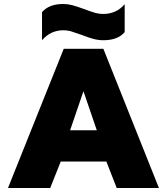

<svg xmlns="http://www.w3.org/2000/svg" viewBox="-20 -944 838 964"><path d="M191 -883Q226 -924 298 -924Q320 -924 342.5 -918Q365 -912 401 -899Q432 -887 454.5 -880.5Q477 -874 499 -874Q564 -874 606 -923V-783Q572 -742 499 -742Q474 -742 449.5 -748.5Q425 -755 392 -768Q359 -780 339 -786Q319 -792 298 -792Q234 -792 191 -742ZM300 -699H499L778 0H566L514 -133H285L232 0H20ZM466 -290 399 -486 332 -290Z"/></svg>

Font: Prompt ExtraBold
Style: Regular
Weight: 800
Designer: Katatrad Team
Foundry: CadsonDemak
Version: Version 1.000